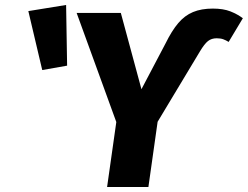

<svg xmlns="http://www.w3.org/2000/svg" viewBox="-20 -745 988 765"><path d="M92.9 -700.8 243.4 -725.2 247.4 -483.4 148.3 -465.9ZM543.6 -389.6 639.6 -572Q664.5 -622.7 690.3 -653Q716 -683.3 749.1 -697Q782.3 -710.8 828 -710.8Q869.8 -710.8 898.1 -699.6Q926.4 -688.4 947.6 -672.3L891 -578Q880.6 -584.4 869.7 -588.5Q858.8 -592.5 843.4 -592.5Q822.6 -592.5 808.6 -581.3Q794.5 -570.1 776.5 -540L608 -259.8L571.3 0H406.7L443.4 -258.8L285.3 -693.6H461.4Z"/></svg>

Font: Fira Sans Variable
Style: Italic
Weight: 397
Italic angle: -8°
Designer: Carrois Corporate & Edenspiekermann AG
Foundry: Carrois Corporate GbR & Edenspiekermann AG
Version: Version 4.202